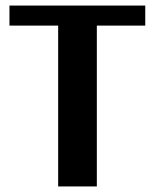

<svg xmlns="http://www.w3.org/2000/svg" viewBox="-20 -670 556 690"><path d="M189 0V-578H14V-650H502V-578H328V0Z"/></svg>

Font: Arsenal
Style: Bold
Weight: 700
Designer: Andrij Shevchenko
Foundry: Stairsfor
Version: Version 2.001;PS 002.001;hotconv 1.0.88;makeotf.lib2.5.64775